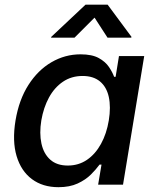

<svg xmlns="http://www.w3.org/2000/svg" viewBox="-20 -779 655 810"><path d="M226.6 10.7Q160.2 10.7 114.5 -23.4Q68.8 -57.6 50 -120.6Q31.2 -183.6 45.4 -270.5Q60.1 -358.4 100.1 -420.9Q140.1 -483.4 197.3 -516.6Q254.4 -549.8 319.8 -549.8Q368.7 -549.8 397 -533.9Q425.3 -518.1 439.9 -496.1Q454.6 -474.1 461.4 -455.1H467.8L481.9 -542.5H588.4L499 0H394L408.2 -84.5H399.9Q385.7 -64.9 363.5 -42.7Q341.3 -20.5 307.6 -4.9Q273.9 10.7 226.6 10.7ZM266.1 -80.6Q311.5 -80.6 346.9 -104.7Q382.3 -128.9 406 -171.9Q429.7 -214.8 439 -271Q448.2 -327.6 439 -369.9Q429.7 -412.1 401.9 -435.3Q374 -458.5 328.6 -458.5Q281.2 -458.5 245.4 -434.1Q209.5 -409.7 186.5 -367.4Q163.6 -325.2 154.3 -271Q145.5 -216.8 154.8 -173.6Q164.1 -130.4 191.9 -105.5Q219.7 -80.6 266.1 -80.6ZM294.4 -620.1H195.3L196.3 -623.5L340.8 -759.3H434.1L534.7 -623.5L533.7 -620.1H433.6L378.9 -704.6Z"/></svg>

Font: Inter 16pt Medium
Style: Italic
Weight: 500
Italic angle: -9.3988°
Version: Version 4.001;git-66647c0bb